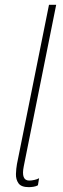

<svg xmlns="http://www.w3.org/2000/svg" viewBox="-20 -772 263 796"><path d="M99.6 3.9Q67.9 3.9 56.6 -12.2Q45.4 -28.3 46.1 -50.8Q46.9 -73.2 50.3 -91.8L183.1 -752H212.9L78.6 -83Q66.4 -23.4 101.1 -23.4Q110.8 -23.4 122.8 -26.1Q134.8 -28.8 142.1 -33.2L137.2 -3.9Q129.9 0.5 119.1 2.2Q108.4 3.9 99.6 3.9Z"/></svg>

Font: Reddit Sans ExtraLight
Style: Italic
Weight: 250
Italic angle: -11.25°
Designer: Stephen Hutchings
Version: Version 1.013